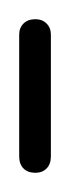

<svg xmlns="http://www.w3.org/2000/svg" viewBox="-20 -180 73 200"><path d="M0 -17H33V-144H0ZM17 -33Q9 -33 4.5 -28.5Q0 -24 0 -17Q0 -9 4.5 -4.5Q9 0 17 0Q24 0 28.5 -4.5Q33 -9 33 -17Q33 -24 28.5 -28.5Q24 -33 17 -33ZM17 -160Q9 -160 4.5 -155.5Q0 -151 0 -144Q0 -136 4.5 -131.5Q9 -127 17 -127Q24 -127 28.5 -131.5Q33 -136 33 -144Q33 -151 28.5 -155.5Q24 -160 17 -160Z"/></svg>

Font: Wavefont Light
Style: Regular
Weight: 300
Version: Version 3.004;gftools[0.9.33]